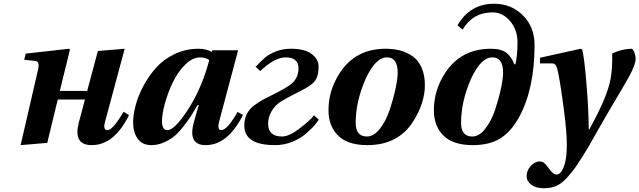

<svg xmlns="http://www.w3.org/2000/svg" viewBox="-20 -762 3410 1024"><path d="M90 12 183 -391Q193 -434 169 -437L109 -443L117 -476L348 -502L353 -497L299 -277H445L502 -490L645 -502L541 -115Q527 -68 553 -68Q582 -68 639 -166L668 -148Q589 12 469 12Q370 12 400 -107L433 -231H288L232 0Z M690 -108Q690 -149 703 -199Q716 -249 744.5 -303Q773 -357 812.5 -401Q852 -445 911 -473.5Q970 -502 1038 -502Q1081 -502 1109 -485L1113 -494H1250L1149 -115Q1137 -68 1160 -68Q1192 -68 1247 -165L1276 -149Q1195 12 1077 12Q979 12 1015 -114L1040 -202H1034Q1013 -166 999 -144Q985 -122 959 -88.5Q933 -55 910 -36Q887 -17 854.5 -2.5Q822 12 788 12Q738 12 714 -22.5Q690 -57 690 -108ZM844 -115Q844 -68 873 -68Q914 -68 993 -194Q1061 -306 1096 -442Q1076 -456 1047 -456Q1007 -456 968 -417.5Q929 -379 902.5 -324.5Q876 -270 860 -212.5Q844 -155 844 -115Z M1283 -92Q1283 -128 1297 -155Q1311 -182 1337.5 -201.5Q1364 -221 1391.5 -235Q1419 -249 1458.5 -269Q1498 -289 1524 -307Q1572 -340 1572 -397Q1572 -456 1503 -456Q1445 -456 1368 -383L1343 -406Q1376 -440 1395.5 -456.5Q1415 -473 1451 -487.5Q1487 -502 1532 -502Q1606 -502 1642.5 -474Q1679 -446 1679 -409Q1679 -375 1671.5 -353Q1664 -331 1644.5 -315Q1625 -299 1605.5 -288.5Q1586 -278 1548 -259Q1510 -240 1479 -221Q1447 -201 1428.5 -169Q1410 -137 1410 -102Q1410 -34 1484 -34Q1522 -34 1577.5 -76.5Q1633 -119 1655 -147L1680 -124Q1671 -109 1655 -91Q1639 -73 1609.5 -47.5Q1580 -22 1537 -5Q1494 12 1447 12Q1283 12 1283 -92Z M1732 -174Q1732 -280 1791 -371Q1875 -502 2036 -502Q2078 -502 2113 -493Q2148 -484 2179 -463Q2210 -442 2228 -402.5Q2246 -363 2246 -308Q2246 -213 2184 -115Q2104 12 1939 12Q1835 12 1783.5 -38.5Q1732 -89 1732 -174ZM1877 -107Q1877 -34 1937 -34Q1974 -34 2006.5 -76Q2039 -118 2058.5 -176.5Q2078 -235 2089.5 -289Q2101 -343 2101 -374Q2101 -456 2044 -456Q1982 -456 1929 -339Q1877 -220 1877 -107Z M2294 -174Q2294 -280 2353 -371Q2437 -502 2598 -502Q2655 -502 2682.5 -479Q2710 -456 2723 -419L2729 -420Q2740 -466 2740 -537Q2740 -603 2700.5 -649.5Q2661 -696 2607 -696Q2502 -696 2447 -604L2420 -627Q2487 -742 2615 -742Q2707 -742 2769 -680Q2831 -618 2831 -522Q2831 -291 2750 -140Q2708 -62 2650 -25Q2592 12 2501 12Q2397 12 2345.5 -38.5Q2294 -89 2294 -174ZM2439 -107Q2439 -34 2499 -34Q2536 -34 2568.5 -76Q2601 -118 2620.5 -176.5Q2640 -235 2651.5 -289Q2663 -343 2663 -374Q2663 -456 2606 -456Q2544 -456 2491 -339Q2439 -220 2439 -107Z M2789 180Q2787 151 2808.5 125.5Q2830 100 2857 99Q2872 99 2881 106Q2890 113 2904 132Q2929 169 2948 169Q2975 169 2992 112Q3003 75 3003 10Q3003 -55 2988 -173Q2973 -291 2959 -363Q2953 -398 2945.5 -411.5Q2938 -425 2922 -424H2860V-454L3077 -502L3085 -498Q3096 -457 3107.5 -320Q3119 -183 3120 -72H3123Q3218 -243 3236 -339Q3247 -398 3245 -477Q3301 -502 3349 -502Q3355 -502 3362.5 -483.5Q3370 -465 3370 -448Q3370 -433 3361.5 -409.5Q3353 -386 3332 -348.5Q3311 -311 3297 -287Q3283 -263 3253 -213Q3218 -155 3169 -68Q3120 19 3114 29Q3075 92 3055.5 121Q3036 150 3006 183.5Q2976 217 2947 229.5Q2918 242 2880 242Q2839 242 2814 223.5Q2789 205 2789 180Z"/></svg>

Font: Lingua Franca
Style: Bold Italic
Weight: 700
Italic angle: -13°
Version: Version 1.19